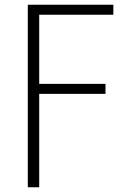

<svg xmlns="http://www.w3.org/2000/svg" viewBox="-20 -788 544 808"><path d="M457 -726H130L145 -740V-422L130 -435H424V-393H130L145 -405V0H97V-768H457Z"/></svg>

Font: Yaldevi ExtraLight
Style: Regular
Weight: 200
Designer: Sol Matas, Rajitha Manaperi, Kosala Senevirathne
Foundry: Mooniak
Version: Version 1.100